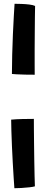

<svg xmlns="http://www.w3.org/2000/svg" viewBox="-20 -771 256 1015"><path d="M39 -138.5Q65.5 -141 99.2 -141.8Q133 -142.5 159 -142.5Q159 -128.5 159.2 -93.8Q159.5 -59 160 -14Q160.5 31 161.2 76.5Q162 122 162.8 158.8Q163.5 195.5 164.5 214Q155.5 217 135.2 219.2Q115 221.5 93 222.8Q71 224 56 224Q54.5 203.5 52.2 168.2Q50 133 47.5 89.8Q45 46.5 43.2 2.8Q41.5 -41 40.2 -78.2Q39 -115.5 39 -138.5ZM43 -380Q43 -427.5 44.5 -482.2Q46 -537 48.2 -589.8Q50.5 -642.5 53 -685.2Q55.5 -728 57 -751Q73 -751 94.2 -750.2Q115.5 -749.5 135.5 -747Q155.5 -744.5 165.5 -739.5Q165 -717.5 164.5 -680Q164 -642.5 163.8 -598.2Q163.5 -554 163.2 -510.2Q163 -466.5 163.2 -431Q163.5 -395.5 163.5 -376Q139 -376 113 -376.5Q87 -377 67.8 -378.2Q48.5 -379.5 43 -380Z"/></svg>

Font: Grandstander Thin SemiBold
Style: Regular
Weight: 600
Version: Version 1.200